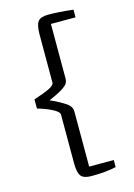

<svg xmlns="http://www.w3.org/2000/svg" viewBox="-139 -921 758 1086"><g transform="rotate(-15 240.5 -377.5)"><path d="M180.2 -1V-285.6Q180.2 -301.3 144.5 -320.1Q108.9 -338.9 57.6 -353.5V-407.2Q118.7 -427.2 149.4 -442.1Q180.2 -457 180.2 -473.1V-753.9Q180.2 -809.6 196 -829.8Q211.9 -850.1 256.8 -850.1Q314 -850.1 401.9 -840.3V-795.4H257.8V-474.6Q257.8 -450.7 239.7 -435.5Q216.8 -413.6 138.2 -379.9Q166 -368.7 197.8 -350.8Q229.5 -333 241.2 -321.3Q257.8 -304.7 257.8 -284.2V40H401.9V81.5Q343.3 95.2 256.8 95.2Q212.4 95.2 196.3 75Q180.2 54.7 180.2 -1Z"/></g></svg>

Font: HaufeMerriweatherSansLt
Style: Regular
Weight: 300
Designer: Eben Sorkin
Foundry: Eben Sorkin
Version: Version 1.56